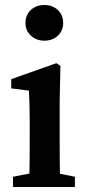

<svg xmlns="http://www.w3.org/2000/svg" viewBox="-20 -749 347 769"><path d="M82 -657Q82 -689 103.5 -709Q125 -729 158 -729Q190 -729 211.5 -709Q233 -689 233 -657Q233 -626 211.5 -606Q190 -586 158 -586Q126 -586 104 -606Q82 -626 82 -657ZM220 -53 280 -41V0H32V-41L98 -54Q99 -103 99 -210V-260Q99 -326 96 -386L25 -395V-432L206 -496L222 -485L219 -345V-210Q219 -103 220 -53Z"/></svg>

Font: TypoPRO Source Serif Pro
Style: Regular
Weight: 600
Designer: Frank Grießhammer
Foundry: Adobe Systems Incorporated
Version: Version 1.017;PS 1.0;hotconv 1.0.79;makeotf.lib2.5.61930